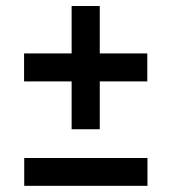

<svg xmlns="http://www.w3.org/2000/svg" viewBox="-20 -610 570 638"><path d="M218 -180.5V-339.5H60V-432.5H218V-590H311.5V-432.5H469.5V-339.5H311.5V-180.5ZM60.5 7.5V-85H470V7.5Z"/></svg>

Font: Besley* Narrow Heavy
Style: Regular
Weight: 800
Width: 4
Designer: Owen Earl
Foundry: indestructible type*
Version: Version 3.000; ttfautohint (v1.8.3)